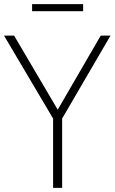

<svg xmlns="http://www.w3.org/2000/svg" viewBox="-32 -913 558 933"><path d="M226 0V-337L-12.5 -740H36.5L248.5 -380L457.5 -740H505L270 -337V0ZM124 -858.5V-893H372V-858.5Z"/></svg>

Font: Encode Sans Condensed Condensed ExtraLight
Style: Regular
Weight: 200
Width: 3
Designer: Multiple Designers
Foundry: Impallari Type
Version: Version 3.000; ttfautohint (v1.8.3) -l 8 -r 50 -G 200 -x 14 